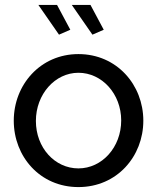

<svg xmlns="http://www.w3.org/2000/svg" viewBox="-20 -751 639 781"><path d="M136 -731 220 -610 266 -630 212 -731ZM272 -731 356 -610 402 -630 348 -731ZM36 -260C36 -115 142 10 299 10C456 10 563 -115 563 -260C563 -406 455 -531 299 -531C144 -531 36 -406 36 -260ZM299 -66C203 -66 126 -150 126 -259C126 -368 204 -455 299 -455C395 -455 473 -369 473 -261C473 -152 395 -66 299 -66Z"/></svg>

Font: FIGSv2-sans-serif Medium
Style: Regular
Weight: 500
Designer: Matt McInerney, Pablo Impallari, Rodrigo Fuenzalida,Mirko Velimirovic
Foundry: Matt McInerney, Pablo Impallari, Rodrigo Fuenzalida
Version: Version 4.021;hotconv 1.0.109;makeotfexe 2.5.65596